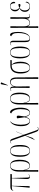

<svg xmlns="http://www.w3.org/2000/svg" viewBox="2106 -2950 1091 5342"><g transform="rotate(-90 2651.0 -279.5)"><path d="M99 0 145 -495H119Q86 -495 67.5 -491.5Q49 -488 37.5 -479Q26 -470 14 -454L9 -457Q20 -482 32.5 -499.5Q45 -517 67.5 -526.5Q90 -536 130 -536H480L475 -495H370L380 -84Q380 -36 390 -20.5Q400 -5 420 -5Q431 -5 444 -12.5Q457 -20 467 -30L473 -23Q441 6 407 6Q362 6 349.5 -23.5Q337 -53 341 -98L362 -495H152L143 0Z M544 239 547 -96V-294Q547 -407 587 -475Q627 -543 715 -543Q876 -543 876 -278Q876 -172 854 -109Q832 -46 794.5 -18Q757 10 710 10Q684 10 661 -1Q638 -12 619.5 -42Q601 -72 589 -127H587L589 239ZM707 -1Q762 -1 798.5 -66.5Q835 -132 835 -276Q835 -399 808.5 -466Q782 -533 713 -533Q644 -533 615.5 -470.5Q587 -408 587 -293V-187Q604 -87 632 -44Q660 -1 707 -1Z M1124 10Q1045 10 1002.5 -57Q960 -124 960 -267Q960 -406 1000 -474.5Q1040 -543 1126 -543Q1208 -543 1248 -473.5Q1288 -404 1288 -267Q1288 -122 1246 -56Q1204 10 1124 10ZM1125 0Q1193 0 1220 -65.5Q1247 -131 1247 -267Q1247 -406 1219.5 -469.5Q1192 -533 1124 -533Q1055 -533 1027.5 -469.5Q1000 -406 1000 -267Q1000 -130 1030 -65Q1060 0 1125 0Z M1421 155 1545 -122 1414 -492Q1407 -512 1400 -520Q1393 -528 1381 -528Q1374 -528 1362 -524Q1350 -520 1335 -511L1331 -519Q1345 -528 1360.5 -533.5Q1376 -539 1392 -539Q1416 -539 1429 -530.5Q1442 -522 1451.5 -502.5Q1461 -483 1473 -448L1568 -177L1584 -221L1569 -174L1570 -171L1655 -371H1662L1572 -166L1679 141Q1693 180 1701 200Q1709 220 1717 227.5Q1725 235 1738 235Q1747 235 1759.5 231Q1772 227 1786 218L1790 226Q1778 236 1761 241Q1744 246 1729 246Q1693 246 1677 225.5Q1661 205 1642 153L1549 -112L1487 75Z M1954 10Q1892 10 1851.5 -51.5Q1811 -113 1811 -245Q1811 -311 1825.5 -370.5Q1840 -430 1869 -474.5Q1898 -519 1939 -541L1945 -534Q1896 -496 1873.5 -417.5Q1851 -339 1851 -246Q1851 -135 1878 -67.5Q1905 0 1956 0Q1989 0 2008.5 -21.5Q2028 -43 2039.5 -76Q2051 -109 2058 -145Q2050 -201 2043 -248Q2036 -295 2029 -345Q2043 -359 2067 -359Q2088 -359 2097.5 -345.5Q2107 -332 2104 -309Q2102 -292 2098 -260.5Q2094 -229 2089.5 -197Q2085 -165 2081 -146Q2087 -114 2098 -80Q2109 -46 2128.5 -23Q2148 0 2182 0Q2235 0 2260 -68Q2285 -136 2285 -250Q2285 -332 2268 -387Q2251 -442 2224.5 -472.5Q2198 -503 2169 -509Q2171 -544 2204 -544Q2229 -544 2251.5 -520.5Q2274 -497 2290.5 -456.5Q2307 -416 2316 -364.5Q2325 -313 2325 -257Q2325 -121 2286.5 -55.5Q2248 10 2186 10Q2137 10 2109 -26Q2081 -62 2068 -123Q2057 -62 2029 -26Q2001 10 1954 10Z M2412 239 2415 -96V-294Q2415 -407 2455 -475Q2495 -543 2583 -543Q2744 -543 2744 -278Q2744 -172 2722 -109Q2700 -46 2662.5 -18Q2625 10 2578 10Q2552 10 2529 -1Q2506 -12 2487.5 -42Q2469 -72 2457 -127H2455L2457 239ZM2575 -1Q2630 -1 2666.5 -66.5Q2703 -132 2703 -276Q2703 -399 2676.5 -466Q2650 -533 2581 -533Q2512 -533 2483.5 -470.5Q2455 -408 2455 -293V-187Q2472 -87 2500 -44Q2528 -1 2575 -1Z M3126 239 3130 -360Q3130 -435 3108 -480.5Q3086 -526 3032 -526Q2978 -526 2945.5 -477Q2913 -428 2915 -323L2920 0H2875L2879 -451Q2879 -487 2870 -507.5Q2861 -528 2843 -528Q2834 -528 2821.5 -525Q2809 -522 2792 -511L2788 -519Q2819 -539 2852 -539Q2888 -539 2901 -515Q2914 -491 2915 -434H2917Q2929 -486 2960.5 -514.5Q2992 -543 3039 -543Q3106 -543 3136 -499Q3166 -455 3167 -360L3172 239ZM2952 -605 2944 -608 2976 -783Q2979 -805 2995 -804.5Q3011 -804 3027 -792V-783Z M3435 10Q3358 10 3317.5 -59.5Q3277 -129 3277 -257Q3277 -396 3333.5 -466Q3390 -536 3500 -536H3652L3647 -499H3524Q3563 -462 3583.5 -402.5Q3604 -343 3604 -255Q3604 -176 3586 -116.5Q3568 -57 3530.5 -23.5Q3493 10 3435 10ZM3435 1Q3499 1 3531 -63.5Q3563 -128 3563 -253Q3563 -335 3548.5 -401.5Q3534 -468 3516 -499H3491Q3405 -499 3361 -439Q3317 -379 3317 -256Q3317 -126 3346 -62.5Q3375 1 3435 1Z M3862 10Q3783 10 3740.5 -57Q3698 -124 3698 -267Q3698 -406 3738 -474.5Q3778 -543 3864 -543Q3946 -543 3986 -473.5Q4026 -404 4026 -267Q4026 -122 3984 -56Q3942 10 3862 10ZM3863 0Q3931 0 3958 -65.5Q3985 -131 3985 -267Q3985 -406 3957.5 -469.5Q3930 -533 3862 -533Q3793 -533 3765.5 -469.5Q3738 -406 3738 -267Q3738 -130 3768 -65Q3798 0 3863 0Z M4250 10Q4195 10 4172 -20Q4149 -50 4149 -127V-464Q4149 -496 4141.5 -512Q4134 -528 4114 -528Q4100 -528 4088.5 -523.5Q4077 -519 4064 -511L4060 -519Q4075 -529 4090.5 -534Q4106 -539 4123 -539Q4162 -539 4175.5 -515.5Q4189 -492 4189 -455V-132Q4189 -79 4195 -51Q4201 -23 4215.5 -12Q4230 -1 4256 -1Q4302 -1 4335 -41Q4368 -81 4385.5 -153Q4403 -225 4403 -322Q4403 -415 4379 -457Q4355 -499 4315 -509Q4316 -528 4328 -536Q4340 -544 4352 -544Q4393 -544 4413 -485Q4433 -426 4433 -324Q4433 -216 4409 -141.5Q4385 -67 4343 -28.5Q4301 10 4250 10Z M4545 239 4548 -134 4546 -536H4591L4588 -166Q4588 -90 4611 -45.5Q4634 -1 4685 -1Q4725 -1 4750.5 -26.5Q4776 -52 4788.5 -95.5Q4801 -139 4800 -193L4798 -536H4843L4840 -78Q4840 -37 4849 -21Q4858 -5 4877 -5Q4885 -5 4896.5 -8.5Q4908 -12 4926 -22L4931 -14Q4900 6 4866 6Q4801 6 4802 -74H4800Q4785 -36 4757.5 -13Q4730 10 4686 10Q4642 10 4620 -11.5Q4598 -33 4590 -53H4589L4590 239Z M5141 10Q5074 10 5033 -27.5Q4992 -65 4992 -135Q4992 -188 5018 -224.5Q5044 -261 5088 -280V-283Q5050 -298 5028 -328.5Q5006 -359 5006 -405Q5006 -450 5025.5 -480.5Q5045 -511 5077 -527Q5109 -543 5148 -543Q5211 -543 5241 -512Q5271 -481 5271 -441Q5271 -423 5262 -412Q5253 -401 5234 -401Q5234 -467 5214.5 -500Q5195 -533 5146 -533Q5095 -533 5070.5 -497.5Q5046 -462 5046 -409Q5046 -370 5057 -345.5Q5068 -321 5081.5 -307.5Q5095 -294 5104 -288Q5164 -312 5197 -313Q5202 -310 5207 -303.5Q5212 -297 5212 -286Q5212 -274 5203.5 -264.5Q5195 -255 5178 -255Q5164 -255 5148.5 -260.5Q5133 -266 5105 -279Q5079 -264 5055.5 -229Q5032 -194 5032 -137Q5032 -69 5063.5 -34.5Q5095 0 5148 0Q5198 0 5223.5 -30.5Q5249 -61 5258 -114Q5273 -108 5273 -85Q5273 -69 5261 -46.5Q5249 -24 5220 -7Q5191 10 5141 10Z"/></g></svg>

Font: Noto Serif Display ExtraCondensed ExtraLight
Style: Regular
Weight: 200
Width: 2
Designer: Monotype Design Team
Foundry: Monotype Imaging Inc.
Version: Version 2.009